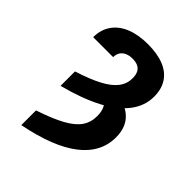

<svg xmlns="http://www.w3.org/2000/svg" viewBox="-210 -651 973 973"><g transform="rotate(45 276.0 -165.0)"><path d="M344.6 -359.5Q344.6 -383.3 336.9 -398.9Q329.2 -414.6 313.7 -422.3Q298.2 -430.1 274.1 -430.1Q251.1 -430.1 234.1 -422.4Q217 -414.7 207.9 -400.3Q198.8 -385.9 198.8 -365.7H55.7Q55.7 -418.7 82.4 -457.6Q109.2 -496.5 159 -516.8Q208.7 -537.1 277.5 -537.1Q345.6 -537.1 392.5 -518.1Q439.4 -499.2 463.5 -461.9Q487.6 -424.7 487.6 -371.4Q487.6 -305.2 445.8 -249.9Q403.9 -194.5 320.6 -150.5Q237.4 -106.6 113.3 -74.4V-177.7Q195.4 -203.7 246.3 -230.7Q297.1 -257.7 320.9 -289.2Q344.6 -320.6 344.6 -359.5ZM497 -89Q497 20.5 400.7 94.9Q304.4 169.4 113.3 207V101.6Q203 71.8 255.4 42.8Q307.7 13.7 330.5 -19.5Q353.3 -52.8 353.3 -97Q353.3 -125 345.4 -145.4Q337.4 -165.9 322.4 -177.4Q307.3 -188.9 287.8 -189.5L318.5 -249.4Q405.5 -245.5 451.2 -204.2Q497 -163 497 -89Z"/></g></svg>

Font: WEMIX Pretendard Variable
Style: Regular
Weight: 400
Designer: Base glyphs from Inter by Rasmus Andersson; Hangeul glyphs from Noto Sans CJK(Source Han Sans) by Jang Soo-young and Kan
Foundry: Kil Hyung-jin
Version: Version 1.000;Glyphs 3.2 (3208)